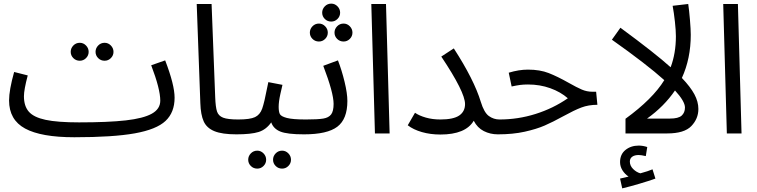

<svg xmlns="http://www.w3.org/2000/svg" viewBox="-20 -736 4175 1059"><path d="M943 -197Q943 -116 893 -69Q843 -22 723.5 -0.5Q604 21 390 21Q207 21 118.5 -27Q30 -75 30 -182Q30 -239 58 -339L133 -320Q112 -241 112 -205Q112 -151 139 -120Q166 -89 231.5 -75Q297 -61 416 -61Q577 -61 674 -72Q771 -83 817.5 -109Q864 -135 864 -181Q864 -245 814 -376L891 -403Q943 -268 943 -197ZM370 -450Q370 -470 384.5 -485Q399 -500 420 -500Q440 -500 454.5 -485Q469 -470 469 -450Q469 -430 454.5 -415.5Q440 -401 420 -401Q399 -401 384.5 -415.5Q370 -430 370 -450ZM507 -450Q507 -470 521.5 -485Q536 -500 557 -500Q577 -500 591.5 -485Q606 -470 606 -450Q606 -430 591.5 -415.5Q577 -401 557 -401Q536 -401 521.5 -415.5Q507 -430 507 -450Z M1085 -167 1065 -714H1147L1167 -199Q1169 -145 1177 -121Q1185 -97 1210.5 -87Q1236 -77 1294 -77Q1314 -77 1324 -66Q1334 -55 1334 -38Q1334 -21 1319.5 -8Q1305 5 1284 5Q1205 5 1162.5 -12.5Q1120 -30 1103.5 -66.5Q1087 -103 1085 -167Z M1707 -38Q1707 -21 1692.5 -8Q1678 5 1657 5Q1564 5 1526 -10.5Q1488 -26 1476 -61Q1448 -21 1406.5 -8Q1365 5 1284 5L1294 -77Q1359 -77 1386.5 -90Q1414 -103 1426 -136.5Q1438 -170 1455 -259L1460 -283L1538 -268Q1536 -261 1526.5 -218Q1517 -175 1517 -147Q1517 -120 1523.5 -107Q1530 -94 1562 -85.5Q1594 -77 1667 -77Q1687 -77 1697 -66Q1707 -55 1707 -38ZM1349 145Q1349 125 1363.5 110Q1378 95 1399 95Q1419 95 1433.5 110Q1448 125 1448 145Q1448 165 1433.5 179.5Q1419 194 1399 194Q1378 194 1363.5 179.5Q1349 165 1349 145ZM1486 145Q1486 125 1500.5 110Q1515 95 1536 95Q1556 95 1570.5 110Q1585 125 1585 145Q1585 165 1570.5 179.5Q1556 194 1536 194Q1515 194 1500.5 179.5Q1486 165 1486 145Z M1667 -77Q1733 -77 1763 -82Q1793 -87 1806.5 -105Q1820 -123 1820 -163Q1820 -224 1763 -373L1844 -403Q1865 -349 1880.5 -285Q1896 -221 1896 -179Q1896 -79 1840.5 -37Q1785 5 1657 5ZM1757 -666Q1757 -686 1771.5 -701Q1786 -716 1807 -716Q1827 -716 1841.5 -701Q1856 -686 1856 -666Q1856 -646 1841.5 -631.5Q1827 -617 1807 -617Q1786 -617 1771.5 -631.5Q1757 -646 1757 -666ZM1689 -556Q1689 -576 1703.5 -591Q1718 -606 1739 -606Q1759 -606 1773.5 -591Q1788 -576 1788 -556Q1788 -536 1773.5 -521.5Q1759 -507 1739 -507Q1718 -507 1703.5 -521.5Q1689 -536 1689 -556ZM1825 -556Q1825 -576 1839.5 -591Q1854 -606 1875 -606Q1895 -606 1909.5 -591Q1924 -576 1924 -556Q1924 -536 1909.5 -521.5Q1895 -507 1875 -507Q1854 -507 1839.5 -521.5Q1825 -536 1825 -556Z M2028 -714H2109L2129 0H2048Z M2776 -38Q2776 -21 2761.5 -8Q2747 5 2726 5Q2684 5 2648.5 -13Q2613 -31 2593 -70Q2548 6 2409 6Q2354 6 2307 -7.5Q2260 -21 2229 -45L2269 -114Q2292 -98 2328.5 -87.5Q2365 -77 2409 -77Q2481 -77 2513 -99Q2545 -121 2545 -162Q2545 -228 2414 -424L2483 -469Q2595 -296 2632 -174Q2650 -115 2676.5 -96Q2703 -77 2735 -77Q2755 -77 2765.5 -66Q2776 -55 2776 -38Z M2735 -77Q2837 -77 2934 -107.5Q3031 -138 3112 -194Q3072 -229 3015 -249.5Q2958 -270 2892 -270Q2868 -270 2849 -267.5Q2830 -265 2802 -259L2786 -335Q2842 -352 2892 -352Q2958 -352 3006.5 -333Q3055 -314 3117 -279Q3161 -254 3189 -242Q3217 -230 3247 -230H3268L3275 -158Q3226 -158 3186.5 -143Q3147 -128 3087 -95Q3029 -63 2984 -43.5Q2939 -24 2874 -9.5Q2809 5 2726 5Z M3832 -135Q3832 -81 3793 -40.5Q3754 0 3660 0H3430V-81Q3580 -190 3644 -294Q3546 -382 3355 -517L3402 -583Q3595 -441 3679 -365Q3708 -442 3708 -536Q3708 -567 3702.5 -617Q3697 -667 3690 -704L3776 -714Q3781 -681 3785.5 -627Q3790 -573 3790 -544Q3790 -413 3741 -306Q3788 -257 3810 -216Q3832 -175 3832 -135ZM3758 -143Q3758 -177 3703 -237Q3643 -149 3549 -82H3675Q3722 -82 3740 -98.5Q3758 -115 3758 -143ZM3595 249Q3559 262 3506.5 277.5Q3454 293 3412 303L3400 249Q3419 244 3447 238Q3426 224 3413 203Q3400 182 3400 158Q3400 115 3430 91Q3460 67 3503 67Q3526 67 3550 75L3542 125Q3516 119 3503 119Q3480 119 3467 128.5Q3454 138 3454 155Q3454 178 3472 196Q3490 214 3512 220Q3556 208 3579 198Z M3969 -714H4050L4070 0H3989Z"/></svg>

Font: Noto Sans Arabic
Style: Regular
Weight: 400
Designer: Nadine Chahine
Foundry: Monotype Imaging Inc.
Version: Version 1.001